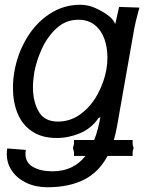

<svg xmlns="http://www.w3.org/2000/svg" viewBox="-20 -579 640 807"><path d="M291 60.5 286.5 43 291 26V9.5H376Q392 -31 402 -87L393 -81.5Q364.5 -39.5 316.5 -19.2Q268.5 1 218.5 1Q156 1 114.8 -26.8Q73.5 -54.5 54 -102Q34.5 -149.5 34.5 -209.5Q34.5 -246.5 41 -281Q54 -354 91.8 -417.8Q129.5 -481.5 188 -520.2Q246.5 -559 318 -559Q351.5 -559 383 -544.2Q414.5 -529.5 434 -514.5Q446 -505.5 452.8 -497Q459.5 -488.5 464.5 -478L480.5 -550L566 -547L562.5 -534Q548.5 -484 544 -457L471.5 -46Q466.5 -18 458.5 9.5H537.5V28L541.5 43L537.5 58.5V76.5H432Q395.5 145 332.5 176.5Q269.5 208 179 208Q130 208 91 189.5Q52 171 30.2 139.2Q8.5 107.5 8.5 68.5Q8.5 55.5 10.5 45L88.5 51Q87 59.5 87 67Q87 105 119.2 123Q151.5 141 200.5 141Q288.5 141 339 76.5H291ZM427 -286Q431.5 -311 431.5 -337Q431.5 -379.5 418.8 -415.5Q406 -451.5 378.5 -473.8Q351 -496 309 -496Q256.5 -496 217.5 -460Q178.5 -424 155.5 -373Q132.5 -322 124 -274Q118.5 -241 118.5 -213Q118.5 -151.5 142.8 -109.8Q167 -68 223.5 -68Q276.5 -68 319.8 -100.2Q363 -132.5 390.2 -182.8Q417.5 -233 427 -286Z"/></svg>

Font: JuliaMono Italic
Style: Regular
Weight: 400
Italic angle: -9°
Monospace: yes
Designer: cormullion
Foundry: corm
Version: Version 0.049; ttfautohint (v1.8.4)